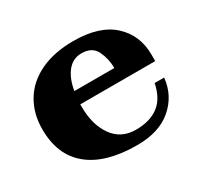

<svg xmlns="http://www.w3.org/2000/svg" viewBox="-111 -620 804 770"><g transform="rotate(-30 291.0 -235.0)"><path d="M205 -246V-234Q205 -151 242.5 -98.5Q280 -46 348 -46Q413 -46 453 -76Q493 -106 506 -171H550Q542 -92 483 -41Q424 10 322 10Q177 10 100 -52.5Q23 -115 23 -235Q23 -308 56.5 -363.5Q90 -419 154 -449.5Q218 -480 307 -480Q428 -480 490 -423Q552 -366 552 -276V-246ZM211 -304H396Q396 -347 378 -384Q360 -421 311 -421Q271 -421 245.5 -389.5Q220 -358 211 -304Z"/></g></svg>

Font: Taviraj Bold
Style: Regular
Weight: 700
Designer: Katatrad Team
Foundry: CadsonDemak
Version: Version 1.030